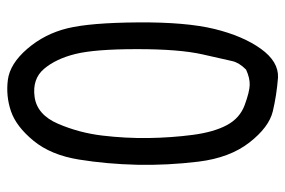

<svg xmlns="http://www.w3.org/2000/svg" viewBox="-151 -647 802 540"><g transform="rotate(-90 250.0 -377.0)"><path d="M301.8 3.9Q252 0 207 -10.7Q162.1 -21.5 119.1 -76.7Q76.2 -131.8 65.4 -219.7Q54.7 -307.6 56.6 -392.6Q58.6 -477.5 71.3 -556.2Q84 -634.8 124 -683.6Q164.1 -732.4 207 -747.1Q250 -761.7 295.4 -755.9Q340.8 -750 382.8 -701.2Q424.8 -652.3 440.4 -588.4Q456.1 -524.4 457 -389.6Q458 -254.9 438.5 -174.8Q418.9 -94.7 382.8 -44.4Q346.7 5.9 301.8 3.9ZM324.2 -85.9Q343.8 -105.5 348.1 -124.5Q352.5 -143.6 367.2 -209Q381.8 -274.4 381.8 -392.6Q381.8 -510.7 368.2 -565.9Q354.5 -621.1 326.2 -654.3Q297.9 -687.5 247.6 -680.7Q197.3 -673.8 171.9 -614.7Q146.5 -555.7 138.7 -490.2Q130.9 -424.8 131.8 -360.4Q132.8 -295.9 140.6 -236.3Q148.4 -176.8 168 -140.1Q187.5 -103.5 224.6 -89.8Q261.7 -76.2 281.2 -75.7Q300.8 -75.2 324.2 -85.9Z"/></g></svg>

Font: JasonHandwriting2
Style: Regular
Weight: 400
Version: Version 1.05.10